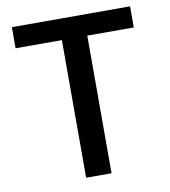

<svg xmlns="http://www.w3.org/2000/svg" viewBox="-83 -808 776 878"><g transform="rotate(-10 305.5 -368.5)"><path d="M246 0H364V-639H580V-737H31V-639H246Z"/></g></svg>

Font: Noto Sans CJK SC Medium
Style: Regular
Weight: 500
Designer: Ryoko NISHIZUKA 西塚涼子 (kana, bopomofo & ideographs); Paul D. Hunt (Latin, Greek & Cyrillic); Sandoll Communications 산돌커뮤니
Foundry: Adobe
Version: Version 2.004;hotconv 1.0.118;makeotfexe 2.5.65603